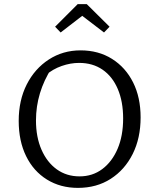

<svg xmlns="http://www.w3.org/2000/svg" viewBox="-20 -905 766 934"><path d="M359 9Q274 9 208.5 -31.5Q143 -72 107 -145.5Q71 -219 71 -317Q71 -417 110 -494Q149 -571 217.5 -615.5Q286 -660 372 -660Q459 -660 525 -618.5Q591 -577 627.5 -504Q664 -431 664 -334Q664 -233 625.5 -156Q587 -79 518.5 -35Q450 9 359 9ZM367 -47Q430 -47 477.5 -82.5Q525 -118 552 -181Q579 -244 579 -329Q579 -411 553 -472Q527 -533 479 -566Q431 -599 365 -599Q323 -599 280 -584Q237 -569 202 -539L232 -575Q155 -455 155 -319Q155 -238 182 -176.5Q209 -115 256.5 -81Q304 -47 367 -47ZM402 -885 513 -775 486 -747 380 -828 275 -747 248 -775 358 -885Z"/></svg>

Font: Piazzolla 24pt
Style: Regular
Weight: 400
Designer: Juan Pablo del Peral
Foundry: Huerta Tipografica
Version: Version 2.005